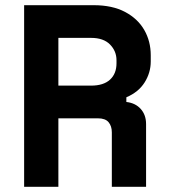

<svg xmlns="http://www.w3.org/2000/svg" viewBox="-20 -720 652 740"><path d="M73 0V-700H341Q413 -700 462 -674Q511 -648 536 -604.5Q561 -561 561 -507V-483Q561 -440 537.5 -402.5Q514 -365 467 -345V-327Q502 -323 522.5 -300Q543 -277 543 -242V0H411V-210Q411 -234 398.5 -249Q386 -264 357 -264H205V0ZM205 -390H331Q379 -390 404 -413Q429 -436 429 -476V-488Q429 -523 404 -548.5Q379 -574 331 -574H205Z"/></svg>

Font: Space Mono
Style: Bold
Weight: 700
Monospace: yes
Designer: Colophon Foundry + Benjamin Critton
Foundry: Colophon Foundry & Benjamin Critton
Version: Version 1.003; ttfautohint (v1.8.4.7-5d5b)